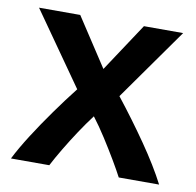

<svg xmlns="http://www.w3.org/2000/svg" viewBox="-65 -590 671 656"><g transform="rotate(10 271.0 -262.0)"><path d="M14 0Q33 -38 63 -85Q93 -132 128 -181Q163 -230 196 -272L19 -524H162L272 -356L383 -524H519L342 -274Q398 -203 447.5 -131.5Q497 -60 528 0H388Q376 -23 356.5 -56Q337 -89 314 -125Q291 -161 268 -191Q246 -162 223.5 -128Q201 -94 181 -60.5Q161 -27 147 0Z"/></g></svg>

Font: Ubuntu Sans
Style: Bold
Weight: 700
Designer: Dalton Maag Ltd
Foundry: Dalton Maag Ltd
Version: Version 1.006; ttfautohint (v1.8.4.7-5d5b)